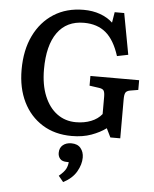

<svg xmlns="http://www.w3.org/2000/svg" viewBox="-64 -769 883 1103"><g transform="rotate(5 378.0 -217.0)"><path d="M368 14Q270 14 198 -31Q126 -76 87 -155.5Q48 -235 48 -341Q48 -454 88.5 -537.5Q129 -621 202 -667.5Q275 -714 374 -714Q426 -714 469 -698.5Q512 -683 542 -655L552 -716H607L651 -479L587 -466Q558 -557 508.5 -598.5Q459 -640 382 -640Q282 -640 229 -566Q176 -492 176 -354Q176 -265 202.5 -200.5Q229 -136 276 -101.5Q323 -67 385 -67Q433 -67 472 -82.5Q511 -98 534 -127V-226Q534 -251 528 -261.5Q522 -272 501 -275L445 -283V-339H726V-283L678 -275Q659 -271 653 -260Q647 -249 647 -223V3H590L565 -48Q530 -22 480.5 -4Q431 14 368 14ZM342 282 314 248Q344 223 353.5 204Q363 185 364 165H354Q326 165 314 151Q302 137 302 117Q302 88 321 72Q340 56 370 56Q406 56 424 78Q442 100 442 132Q442 172 418 213.5Q394 255 342 282Z"/></g></svg>

Font: Literata 12pt Medium
Style: Regular
Weight: 500
Designer: Latin by Veronika Burian and Jose Scaglione. Greek by Irene Vlachou. Cyrillic by Vera Evstafieva.
Foundry: TypeTogether
Version: Version 3.002